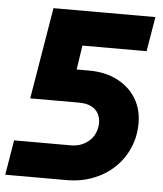

<svg xmlns="http://www.w3.org/2000/svg" viewBox="-58 -745 670 790"><g transform="rotate(5 277.0 -350.0)"><path d="M-7 0 17 -144H252Q276 -144 295.5 -152Q315 -160 329.5 -174Q344 -188 351.5 -207Q359 -226 359 -246Q359 -266 350 -283.5Q341 -301 321 -311.5Q301 -322 268 -322H68L131 -700H552L528 -557H263L248 -457H299Q367 -457 417 -431Q467 -405 494 -360.5Q521 -316 521 -259Q521 -204 500.5 -156.5Q480 -109 443 -74Q406 -39 356 -19.5Q306 0 246 0Z"/></g></svg>

Font: MuseoModerno
Style: Bold Italic
Weight: 700
Italic angle: -9°
Designer: Pablo Cosgaya, Héctor Gatti, Marcela Romero, and the Authors of The MuseoModerno Project.
Foundry: Omnibus-Type Team
Version: Version 1.003